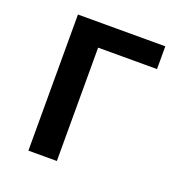

<svg xmlns="http://www.w3.org/2000/svg" viewBox="-106 -639 680 729"><g transform="rotate(20 234.5 -275.0)"><path d="M87 0H202V-458H440V-550H87Z"/></g></svg>

Font: Noto Sans JP Medium
Style: Regular
Weight: 500
Designer: Ryoko NISHIZUKA  (kana, bopomofo & ideographs); Paul D. Hunt (Latin, Greek & Cyrillic); Sandoll Communications , Soo-you
Foundry: Adobe
Version: Version 2.002;hotconv 1.0.116;makeotfexe 2.5.65601